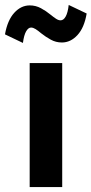

<svg xmlns="http://www.w3.org/2000/svg" viewBox="-62 -759 371 779"><path d="M190.4 0H58.4V-503H190.4ZM216.8 -738.9 289.6 -704.2Q280 -646.7 252.3 -616.7Q224.6 -586.6 189.1 -586.6Q164.8 -586.6 144 -598.1Q123.2 -609.5 105.4 -623.7Q92.3 -634.8 82.4 -641Q72.5 -647.2 64.1 -647.2Q52.9 -647.2 44.1 -632Q35.2 -616.8 31 -584.8L-41.8 -619.6Q-31.6 -677 -4.2 -707Q23.2 -737.1 58.7 -737.1Q83 -737.1 104.1 -725.7Q125.3 -714.2 142.4 -700Q156.1 -688.9 165.7 -682.7Q175.3 -676.5 183.7 -676.5Q195.9 -676.5 204.5 -692Q213.2 -707.5 216.8 -738.9Z"/></svg>

Font: Wix Madefor Display
Style: Regular
Weight: 400
Designer: Dalton Maag Ltd
Foundry: Dalton Maag Ltd
Version: Version 3.100